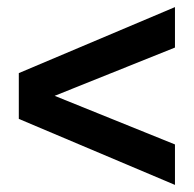

<svg xmlns="http://www.w3.org/2000/svg" viewBox="-20 -595 546 541"><path d="M134 -325 473 -188V-74L33 -260V-389L473 -575V-461Z"/></svg>

Font: Montserrat Semi Bold
Style: Regular
Weight: 600
Designer: Julieta Ulanovsky
Foundry: Julieta Ulanovsky
Version: Version 3.001 September 28, 2015